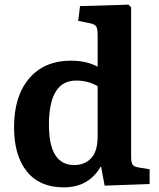

<svg xmlns="http://www.w3.org/2000/svg" viewBox="-20 -786 679 820"><path d="M252 14.2Q149.4 14.2 94.7 -53.7Q40 -121.6 40 -243.2Q40 -375.5 104.7 -451.2Q169.4 -526.9 283.2 -526.9Q349.6 -526.9 397 -501V-636.2Q397 -663.6 390.4 -673.6Q383.8 -683.6 357.9 -688L314 -696.8L321.8 -759.8L528.8 -766.1L540 -754.9V-116.2Q540 -92.3 545.9 -83.3Q551.8 -74.2 571.8 -70.8L619.1 -63V0L426.8 6.8L412.1 -73.2H409.2Q358.4 14.2 252 14.2ZM296.9 -81.1Q340.8 -81.1 368.9 -109.9Q397 -138.7 397 -204.1V-418Q356.4 -441.9 305.2 -441.9Q189 -441.9 189 -252.9Q189 -81.1 296.9 -81.1Z"/></svg>

Font: Literata Book
Style: Bold
Weight: 700
Designer: Latin by Veronika Burian and Jose Scaglione. Greek by Irene Vlachou. Cyrillic by Vera Evstafieva
Foundry: TypeTogether
Version: Version 2.003;PS 002.003;hotconv 1.0.88;makeotf.lib2.5.64775